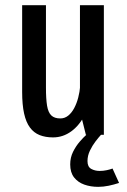

<svg xmlns="http://www.w3.org/2000/svg" viewBox="-20 -521 490 742"><path d="M184.9 10Q155.5 10 133 1Q110.5 -8 95.6 -28.3Q80.6 -48.6 73.1 -82.4Q65.6 -116.1 65.6 -166.1V-501H157.6V-182.3Q157.6 -138.6 161.9 -112.4Q166.3 -86.3 178.4 -74.8Q190.4 -63.3 213.2 -63.3Q230.1 -63.3 243.6 -74.1Q257.1 -85 266.8 -103.3Q276.5 -121.6 282.3 -143.9Q288.1 -166.1 289.8 -188.5L339.3 -185.3Q331.7 -124.4 309.8 -80.7Q287.8 -37 255.6 -13.5Q223.4 10 184.9 10ZM311.9 0 289 -91.5V-501H381.4V0ZM370.3 0Q361.7 9.3 349.4 25.2Q337.1 41.2 327.6 60.9Q318.1 80.6 318.1 101.6Q318.1 123.8 332.6 131.7Q347 139.6 365.1 139.6Q379.1 139.6 393 136.6Q406.9 133.5 414.9 130.3L440.1 186Q420.8 192.4 399.9 196.8Q379 201.1 359.4 201.1Q330.4 201.1 305.7 192.4Q281.1 183.6 266.2 164.6Q251.3 145.6 251.3 114.3Q251.3 87.9 262.3 65.7Q273.4 43.5 288.1 26.5Q302.8 9.5 313.7 0Z"/></svg>

Font: League Mono Thin Condensed
Style: Regular
Weight: 100
Width: 1
Designer: Tyler Finck
Foundry: The League of Moveable Type / Tyler Finck
Version: Version 2.300;RELEASE